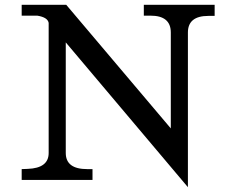

<svg xmlns="http://www.w3.org/2000/svg" viewBox="-20 -747 981 797"><path d="M253 -571 760 30V-612Q760 -681 845 -681H871V-727H577V-682H605Q689 -682 689 -612V-214L255 -727H70V-682H135Q178 -675 182 -652V-112Q182 -49 95 -46L70 -45V0H364V-45H342Q253 -45 253 -112Z"/></svg>

Font: Sawarabi Mincho
Style: Regular
Weight: 400
Version: Version 1.082; ttfautohint (v1.8.4.7-5d5b)